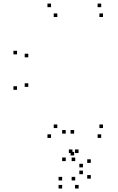

<svg xmlns="http://www.w3.org/2000/svg" viewBox="-20 -760 660 1072"><path d="M545 10V-10H525V10ZM555 -45V-65H535V-45ZM300 -45V-65H280V-45ZM138 -275V-295H118V-275ZM138 -440V-460H118V-440ZM300 -665V-685H280V-665ZM555 -665V-685H535V-665ZM545 -720V-740H525V-720ZM265 -720V-740H245V-720ZM75 -456.5V-476.5H55V-456.5ZM75 -258.5V-278.5H55V-258.5ZM265 10V-10H245V10ZM419 292.5V272.5H399V292.5ZM487 237.5V217.5H467V237.5ZM487 149.5V129.5H467V149.5ZM418.5 94.5V74.5H398.5V94.5ZM384.5 94.5V74.5H364.5V94.5ZM394 108V88H374V108ZM394 -14V-34H374V-14ZM347 -14V-34H327V-14ZM347 139.5V119.5H327V139.5ZM400 139.5V119.5H380V139.5ZM443 174.5V154.5H423V174.5ZM443 212.5V192.5H423V212.5ZM400 247.5V227.5H380V247.5ZM327 247.5V227.5H307V247.5ZM327 292.5V272.5H307V292.5Z"/></svg>

Font: Monaspace Krypton Dots Var
Style: Regular
Weight: 400
Designer: Riley Cran and the Lettermatic Team
Version: Version 1.100 (Monaspace Krypton Dots)